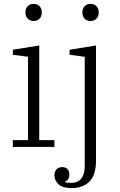

<svg xmlns="http://www.w3.org/2000/svg" viewBox="-20 -756 616 988"><path d="M153 -648Q133 -648 122 -660.5Q111 -673 111 -690V-694Q111 -711 122 -723.5Q133 -736 153 -736Q173 -736 184 -723.5Q195 -711 195 -694V-690Q195 -673 184 -660.5Q173 -648 153 -648ZM46 -35H124V-464L46 -474V-500L182 -522V-35H260V0H46ZM349 212Q303 212 281.5 192.5Q260 173 260 146Q260 128 270.5 116Q281 104 300 104Q318 104 327.5 114.5Q337 125 337 143Q337 155 331 165Q325 175 315 178V181Q327 185 347 185Q380 185 398 163Q416 141 416 98V-464L338 -474V-500L474 -522V71Q474 145 440 178.5Q406 212 349 212ZM446 -648Q426 -648 415 -660.5Q404 -673 404 -690V-694Q404 -711 415 -723.5Q426 -736 446 -736Q466 -736 477 -723.5Q488 -711 488 -694V-690Q488 -673 477 -660.5Q466 -648 446 -648Z"/></svg>

Font: IBM Plex Serif Light
Style: Regular
Weight: 300
Designer: Mike Abbink, Paul van der Laan, Pieter van Rosmalen
Foundry: Bold Monday
Version: Version 3.001